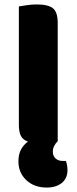

<svg xmlns="http://www.w3.org/2000/svg" viewBox="-20 -637 345 865"><path d="M63 90Q63 59 74.5 37Q86 15 106 1Q83 -7 74 -25Q65 -43 65 -75V-608Q77 -610 100 -613.5Q123 -617 146 -617Q196 -617 218 -600Q240 -583 240 -534V-1Q218 21 218 46Q218 66 230.5 77Q243 88 261 88H277Q284 109 284 129Q284 167 258 187.5Q232 208 191 208Q134 208 98.5 174.5Q63 141 63 90Z"/></svg>

Font: Baloo Bhai 2 ExtraBold
Style: Regular
Weight: 800
Designer: Supriya Tembe, Noopur Datye and Ek Type
Foundry: Ek Type
Version: Version 1.640;PS 1.000;hotconv 16.6.51;makeotf.lib2.5.65220;